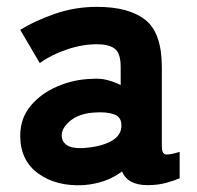

<svg xmlns="http://www.w3.org/2000/svg" viewBox="-20 -534 574 560"><path d="M223 6Q144 10 91.5 -28Q39 -66 39 -138Q39 -189 69.5 -225.5Q100 -262 148.5 -282.5Q197 -303 249 -304Q272 -306 293 -300.5Q314 -295 332 -286V-338Q332 -380 314 -392.5Q296 -405 263 -405Q220 -405 174.5 -389.5Q129 -374 96 -350L39 -447Q81 -473 139.5 -493.5Q198 -514 263 -514Q356 -514 404 -476Q452 -438 452 -338V-108Q452 -87 461.5 -84Q471 -81 504 -91V-14Q488 -7 464 -0.5Q440 6 411 6Q352 6 336 -34Q290 1 223 6ZM220 -102Q273 -105 304.5 -122.5Q336 -140 334 -171Q333 -194 311.5 -201Q290 -208 259 -206Q213 -204 186 -182.5Q159 -161 160 -137Q161 -120 175.5 -110.5Q190 -101 220 -102Z"/></svg>

Font: Zen Kaku Gothic New Black
Style: Regular
Weight: 900
Designer: Yoshimichi Ohira
Foundry: Positype
Version: Version 1.001